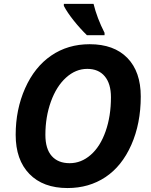

<svg xmlns="http://www.w3.org/2000/svg" viewBox="-20 -951 770 981"><path d="M699.2 -458Q699.2 -319.8 650.9 -210.7Q602.5 -101.6 518.6 -45.9Q434.6 9.8 325.2 9.8Q200.2 9.8 130.1 -62.3Q60.1 -134.3 60.1 -262.2Q60.1 -391.6 108.4 -500.2Q156.7 -608.9 241.7 -667Q326.7 -725.1 438 -725.1Q562.5 -725.1 630.9 -654.8Q699.2 -584.5 699.2 -458ZM425.8 -599.1Q366.7 -599.1 317.4 -554.4Q268.1 -509.8 240 -431.6Q211.9 -353.5 211.9 -262.2Q211.9 -190.4 244.4 -153.8Q276.9 -117.2 335.9 -117.2Q395 -117.2 443.6 -159.7Q492.2 -202.1 519.5 -279.8Q546.9 -357.4 546.9 -454.1Q546.9 -523.4 515.1 -561.3Q483.4 -599.1 425.8 -599.1ZM514.2 -771H424.3Q389.6 -804.7 356.7 -845.9Q323.7 -887.2 306.2 -920.9V-931.2H458Q475.6 -858.9 514.2 -783.2Z"/></svg>

Font: Zoram GWebM
Style: Bold Italic
Weight: 700
Italic angle: -12°
Foundry: Ascender Corporation
Version: Version 1.000